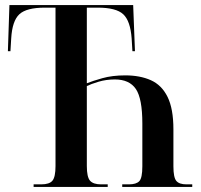

<svg xmlns="http://www.w3.org/2000/svg" viewBox="-20 -734 790 754"><path d="M112 0V-10H142Q174 -10 186 -24.5Q198 -39 198 -82V-704H156Q84 -704 56 -678Q28 -652 24 -583L21 -533H11L17 -714H503L510 -533H500L497 -583Q492 -652 464 -678Q436 -704 364 -704H321V-407Q343 -416 382 -427Q421 -438 472 -438Q530 -438 572.5 -419Q615 -400 638 -353.5Q661 -307 661 -226V-81Q661 -37 672.5 -23.5Q684 -10 712 -10H735V0H460V-10H486Q515 -10 527 -22.5Q539 -35 539 -81V-249Q539 -347 513.5 -384.5Q488 -422 431 -422Q397 -422 367 -413Q337 -404 321 -396V-82Q321 -39 333.5 -24.5Q346 -10 377 -10H403V0Z"/></svg>

Font: Noto Serif Display Condensed SemiBold
Style: Regular
Weight: 600
Width: 3
Designer: Monotype Design Team
Foundry: Monotype Imaging Inc.
Version: Version 2.009